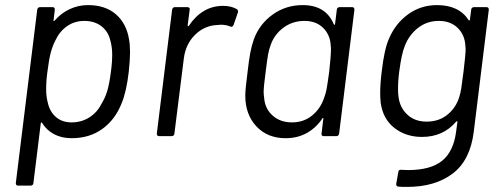

<svg xmlns="http://www.w3.org/2000/svg" viewBox="-20 -534 1965 753"><path d="M490 -328Q490 -300 485 -253Q476 -174 457 -129Q432 -65 381.5 -28.5Q331 8 261 8Q222 8 192.5 -7.5Q163 -23 145 -52Q144 -54 142 -53.5Q140 -53 140 -51L111 184Q111 188 108 191Q105 194 100 194H51Q42 194 42 184L126 -496Q128 -506 137 -506H186Q195 -506 195 -496L190 -454Q189 -452 190.5 -451.5Q192 -451 194 -453Q219 -482 253 -498Q287 -514 325 -514Q393 -514 434.5 -478Q476 -442 486 -380Q490 -359 490 -328ZM415 -253Q420 -288 420 -321Q420 -348 413 -374Q405 -410 378 -431Q351 -452 311 -452Q272 -452 242.5 -431Q213 -410 197 -375Q186 -354 179 -327.5Q172 -301 166 -253Q161 -217 161 -183Q161 -155 168 -129Q176 -95 200 -74.5Q224 -54 261 -54Q300 -54 331 -74Q362 -94 378 -127Q392 -149 400.5 -177Q409 -205 415 -253Z M909 -498Q915 -494 913 -485L896 -436Q891 -426 883 -430Q867 -437 846 -437L833 -436Q782 -434 745 -397.5Q708 -361 701 -305L664 -10Q664 -6 661 -3Q658 0 653 0H604Q595 0 595 -10L655 -496Q657 -506 666 -506H715Q720 -506 722.5 -503Q725 -500 724 -496L716 -435Q716 -432 717.5 -431.5Q719 -431 721 -433Q745 -470 779 -490.5Q813 -511 855 -511Q887 -511 909 -498Z M1312 -506H1361Q1370 -506 1370 -496L1310 -10Q1308 0 1299 0H1249Q1245 0 1242.5 -3Q1240 -6 1241 -10L1248 -68Q1249 -71 1247 -71.5Q1245 -72 1244 -69Q1220 -33 1183.5 -12.5Q1147 8 1100 8Q1029 8 985.5 -38.5Q942 -85 942 -159Q942 -185 951 -252Q956 -297 961.5 -326.5Q967 -356 976 -381Q998 -440 1049.5 -477Q1101 -514 1167 -514Q1258 -514 1289 -439Q1290 -436 1291.5 -436.5Q1293 -437 1294 -440L1301 -496Q1301 -500 1304 -503Q1307 -506 1312 -506ZM1271 -252Q1278 -318 1278 -336Q1278 -349 1277 -356Q1275 -397 1247.5 -424.5Q1220 -452 1174 -452Q1127 -452 1091 -425Q1055 -398 1041 -356Q1035 -340 1031.5 -321Q1028 -302 1022 -253Q1014 -194 1014 -173Q1014 -164 1016 -150Q1019 -108 1049 -81Q1079 -54 1125 -54Q1171 -54 1204 -81Q1237 -108 1251 -150Q1257 -165 1260.5 -183Q1264 -201 1271 -252Z M1839 -506H1888Q1897 -506 1897 -496L1838 -17Q1824 95 1755 147Q1686 199 1577 199Q1554 199 1543 198Q1533 197 1534 187L1542 141Q1544 130 1553 132L1580 133Q1669 133 1714 96.5Q1759 60 1769 -19L1774 -56Q1774 -58 1772.5 -58.5Q1771 -59 1769 -57Q1718 3 1635 3Q1572 3 1527 -32Q1482 -67 1473 -131Q1471 -153 1471 -168Q1471 -205 1477 -253Q1487 -340 1505 -381Q1530 -441 1580 -477.5Q1630 -514 1694 -514Q1780 -514 1818 -455Q1819 -453 1821 -454Q1823 -455 1823 -457L1828 -496Q1828 -500 1831 -503Q1834 -506 1839 -506ZM1798 -254Q1806 -321 1806 -339Q1806 -349 1805 -355Q1803 -397 1775 -424.5Q1747 -452 1701 -452Q1655 -452 1620 -425Q1585 -398 1568 -355Q1555 -324 1546 -255Q1541 -218 1541 -184Q1541 -166 1543 -154Q1548 -112 1577.5 -84.5Q1607 -57 1653 -57Q1701 -57 1734.5 -84Q1768 -111 1781 -153Q1786 -169 1789 -187Q1792 -205 1798 -254Z"/></svg>

Font: Barlow
Style: Italic
Weight: 400
Italic angle: -7°
Designer: Jeremy Tribby
Foundry: Tribby Type
Version: Version 1.408